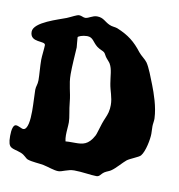

<svg xmlns="http://www.w3.org/2000/svg" viewBox="-81 -767 814 872"><g transform="rotate(10 326.0 -331.5)"><path d="M634 -282C632 -335 611 -394 597 -430C585 -461 568 -506 554 -526C545 -539 526 -551 514 -566C481 -609 450 -634 396 -656C385 -660 371 -659 359 -665C336 -675 327 -693 297 -693C276 -693 261 -678 245 -677C235 -677 227 -684 216 -684C205 -684 184 -671 162 -662C130 -649 16 -618 16 -573C16 -520 86 -545 86 -523C86 -508 81 -471 81 -455C81 -424 85 -388 85 -361C85 -341 78 -332 78 -316C78 -296 81 -256 81 -218C81 -177 76 -131 55 -131C47 -131 32 -142 20 -142C8 -142 2 -121 2 -90C2 -28 20 -39 63 -23C83 -15 89 -2 100 2C120 9 153 10 174 14C198 19 225 30 245 30C262 30 287 14 316 14C352 14 394 22 419 22C435 22 436 10 452 -1C463 -8 476 -11 483 -17C501 -29 527 -60 542 -72C556 -83 596 -97 603 -106C621 -127 632 -186 632 -210C632 -220 631 -231 631 -245C631 -256 634 -268 634 -278C634 -279 634 -281 634 -282ZM424 -273C420 -256 409 -236 403 -217C395 -194 389 -168 384 -159C359 -112 332 -110 299 -110C294 -110 288 -110 283 -110C274 -110 264 -110 254 -109C252 -118 251 -127 251 -137C251 -158 254 -179 254 -197C254 -220 245 -253 242 -288C238 -334 224 -365 224 -414C224 -454 228 -501 230 -538C230 -545 226 -573 226 -584C226 -589 248 -597 268 -597C296 -597 299 -575 322 -557C335 -547 351 -543 356 -538C362 -533 365 -522 372 -514C378 -506 386 -499 390 -492C404 -468 403 -437 409 -403C414 -370 428 -343 428 -307C428 -296 427 -285 424 -273Z"/></g></svg>

Font: Freckle Face
Style: Regular
Weight: 400
Designer: Astigmatic (AOETI)
Foundry: Astigmatic (AOETI)
Version: Version 1.000